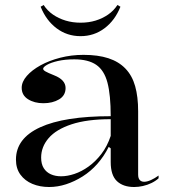

<svg xmlns="http://www.w3.org/2000/svg" viewBox="-20 -735 676 770"><path d="M315 -515Q373 -515 414.5 -501.5Q456 -488 483 -460Q510 -432 522 -389.5Q534 -347 534 -289V-35Q534 -20 540.5 -13Q547 -6 558 -6Q570 -6 585.5 -13Q601 -20 616 -31V-20Q604 -9 587.5 -1Q571 7 553 11Q535 15 518 15Q474 15 449 -8.5Q424 -32 424 -85Q424 -105 424 -114.5Q424 -124 424 -129Q424 -134 424 -140L416 -146Q397 -108 370.5 -78Q344 -48 311.5 -27.5Q279 -7 245 4Q211 15 177 15Q140 15 110 2.5Q80 -10 62 -34.5Q44 -59 44 -95Q44 -180 141 -224.5Q238 -269 424 -269Q424 -354 411 -403.5Q398 -453 366 -475Q334 -497 278 -497Q241 -497 212.5 -490.5Q184 -484 168.5 -475Q153 -466 153 -459Q153 -454 162.5 -448.5Q172 -443 197 -433Q243 -415 243 -382Q243 -352 217 -336.5Q191 -321 154 -321Q118 -321 92.5 -337Q67 -353 67 -383Q67 -407 87.5 -430.5Q108 -454 142.5 -473Q177 -492 221.5 -503.5Q266 -515 315 -515ZM424 -257Q329 -257 267 -236.5Q205 -216 175 -181Q145 -146 145 -103Q145 -77 155.5 -60.5Q166 -44 184 -36Q202 -28 225 -28Q250 -28 278.5 -37.5Q307 -47 335 -67Q363 -87 386.5 -117.5Q410 -148 424 -190ZM303 -590Q249 -590 207 -621.5Q165 -653 143 -708L155 -715Q170 -692 192.5 -676.5Q215 -661 243 -652.5Q271 -644 303 -644Q336 -644 363.5 -652.5Q391 -661 413.5 -676.5Q436 -692 451 -715L463 -708Q441 -653 399 -621.5Q357 -590 303 -590Z"/></svg>

Font: Kalnia
Style: Regular
Weight: 400
Designer: Frida Medrano
Foundry: Frida Medrano
Version: Version 1.105